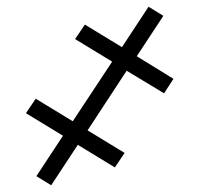

<svg xmlns="http://www.w3.org/2000/svg" viewBox="-20 -545 593 570"><path d="M88 -22 132 5 211 -115 321 -48 350 -91 240 -158 356 -335 467 -268 495 -311 386 -378 465 -498 421 -525 342 -405 232 -472 203 -429 313 -362 196 -185 86 -252 57 -209 167 -142Z"/></svg>

Font: Fixel Display Light
Style: Italic
Weight: 300
Italic angle: -10°
Designer: AlfaBravo + MacPaw
Foundry: Kyrylo Tkachov, Marchela Mozhyna, Serhii Makarenko, Maria Weinstein, Zakhar Kryvoshyya
Version: Version 1.210;Glyphs 3.2 (3217)